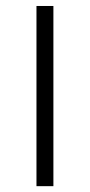

<svg xmlns="http://www.w3.org/2000/svg" viewBox="-20 -638 308 658"><path d="M163 0H105V-617.5H163Z"/></svg>

Font: Betina Sans Light
Style: Regular
Weight: 300
Designer: Jonathan Pinhorn (font) & Cristiano Sobral (main changes)
Version: Version 2.001;October 6, 2020;FontCreator 13.0.0.2681 64-bit